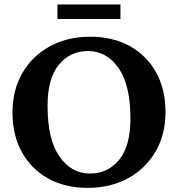

<svg xmlns="http://www.w3.org/2000/svg" viewBox="-20 -852 820 884"><path d="M396.5 -683Q499.5 -683 577.5 -639.8Q655.5 -596.5 698.8 -518.5Q742 -440.5 742 -336Q742 -232.5 696 -153.8Q650 -75 569 -31Q488 13 383 13Q279.5 13 201.8 -30.2Q124 -73.5 80.8 -151.5Q37.5 -229.5 37.5 -334Q37.5 -437.5 83.2 -516.2Q129 -595 210 -639Q291 -683 396.5 -683ZM394.5 -53Q476 -53 528.2 -115.8Q580.5 -178.5 580.5 -306Q580.5 -460.5 525.8 -538.8Q471 -617 385 -617Q303 -617 251 -554.2Q199 -491.5 199 -364Q199 -209.5 253.8 -131.2Q308.5 -53 394.5 -53ZM244.5 -764.5V-831.5H534.5V-764.5Z"/></svg>

Font: Newsreader 16pt
Style: Bold
Weight: 700
Designer: Hugues Gentile
Foundry: Production Type
Version: Version 1.003; ttfautohint (v1.8.3)